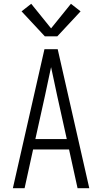

<svg xmlns="http://www.w3.org/2000/svg" viewBox="-20 -995 540 1015"><path d="M48 0 215 -735H285L452 0H390L345 -205H155L110 0ZM333 -260 282 -490Q274 -528 266 -565.5Q258 -603 250 -640Q242 -603 234 -565.5Q226 -528 218 -490L167 -260ZM217 -803 94 -935 145 -975 250 -845 355 -975 406 -935 283 -803Z"/></svg>

Font: Iosevka SS04 Light
Style: Regular
Weight: 300
Monospace: yes
Designer: Belleve Invis
Foundry: Belleve Invis
Version: Version 19.0.0; ttfautohint (v1.8.4)